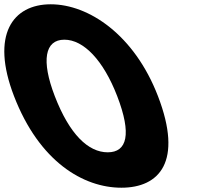

<svg xmlns="http://www.w3.org/2000/svg" viewBox="-153 -860 986 895"><path d="M-87.7 -412C30.2 -106 235.8 15 412.8 15C589.8 15 701.2 -106 583.3 -412C473.1 -698 260.4 -840 83.4 -840C-93.6 -840 -197.9 -698 -87.7 -412ZM102.3 -412C38.3 -578 56 -675 147 -675C237 -675 328.9 -579 393.3 -412C461.9 -234 439.2 -150 349.2 -150C258.2 -150 170.9 -234 102.3 -412Z"/></svg>

Font: Hussar
Style: BdOpOblFour
Weight: 700
Foundry: Cannot Into Space Fonts
Version: Version 2.00